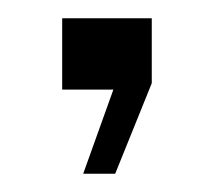

<svg xmlns="http://www.w3.org/2000/svg" viewBox="-20 -98 234 210"><path d="M48 0V-78H146V-7L106 92H71L104 0Z"/></svg>

Font: Big Shoulders Display Light
Style: Regular
Weight: 300
Designer: Patric King
Foundry: XO Type Co
Version: Version 1.000; ttfautohint (v1.8.2)